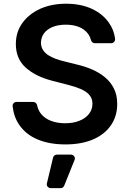

<svg xmlns="http://www.w3.org/2000/svg" viewBox="-20 -757 689 1021"><path d="M180.4 -15.3Q118.3 -41.2 83.1 -92Q53.6 -134.2 47.2 -191.4Q45.8 -200.6 52 -207.7Q58.2 -214.8 67.8 -214.8H156.6Q164.1 -214.8 169.7 -210Q175.4 -205.3 177.2 -198.2Q182.5 -171.2 198.2 -151.6Q219.1 -126.1 252.1 -114Q285.5 -101.6 326.3 -101.6Q370 -101.6 402 -114.7Q434.7 -127.5 452.8 -150.9Q471.6 -174 471.6 -205.3Q471.6 -233.7 454.9 -252.5Q439.3 -270.6 409.4 -283.7Q380 -296.2 340.9 -306.1L258.2 -327.4Q168.7 -350.5 116.5 -397.7Q64.3 -444.6 64.3 -522.7Q64.3 -587 99.4 -635.3Q134.2 -683.2 194.6 -710.6Q255.3 -737.2 331.3 -737.2Q408.7 -737.2 467.3 -710.6Q526.3 -683.2 558.9 -636.4Q586.3 -598 592 -550.8Q593 -541.5 586.8 -534.4Q580.6 -527.3 571.4 -527.3H484Q476.9 -527.3 471.4 -531.8Q465.9 -536.2 464.1 -543.3Q454.9 -578.8 425.1 -599.8Q388.5 -625.7 329.5 -625.7Q289.1 -625.7 258.9 -613.3Q230.1 -601.2 213.8 -579.5Q198.5 -558.2 197.8 -530.9Q197.8 -508.2 208.5 -491.5Q219.8 -474.1 236.9 -463.4Q254.3 -452.4 277 -443.9Q298.7 -436.1 321.4 -430.8L389.6 -413.7Q431.1 -404.1 469.1 -387.8Q507.8 -371.1 537.6 -346.6Q568.2 -321.4 585.6 -286.6Q603.3 -252.1 603.3 -204.2Q603.3 -139.9 570.7 -92Q538 -43.3 476.6 -16.3Q414.4 11 327.4 11Q243.3 11 180.4 -15.3ZM228.7 223Q228.7 231.5 234.9 237.6Q241.1 243.6 249.6 243.6H302.2Q308.6 243.6 313.7 240.1Q318.9 236.5 321.4 230.5L376.4 93.8Q378.2 89.5 378.2 85.9Q378.2 77.4 372.2 71.4Q366.1 65.3 357.2 65.3H282.3Q275.2 65.3 269.5 69.8Q263.8 74.2 262.1 81.3L229.4 218Q228.7 221.6 228.7 223Z"/></svg>

Font: DeltaSans SemiBold
Style: Regular
Weight: 600
Designer: Rasmus Andersson
Foundry: rsms
Version: Version 3.012